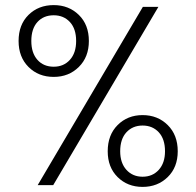

<svg xmlns="http://www.w3.org/2000/svg" viewBox="-20 -727 771 754"><path d="M53 -566Q53 -630 92 -668.5Q131 -707 191 -707Q250 -707 289.5 -668.5Q329 -630 329 -566Q329 -503 289.5 -464Q250 -425 191 -425Q131 -425 92 -464Q53 -503 53 -566ZM191 -667Q151 -667 127 -640.5Q103 -614 103 -566Q103 -519 127 -492Q151 -465 191 -465Q230 -465 254.5 -492Q279 -519 279 -566Q279 -614 254.5 -640.5Q230 -667 191 -667ZM541 -700H602L189 0H128ZM403 -133Q403 -197 442 -236Q481 -275 540 -275Q599 -275 638.5 -236Q678 -197 678 -133Q678 -70 638.5 -31.5Q599 7 540 7Q481 7 442 -31.5Q403 -70 403 -133ZM540 -234Q501 -234 476.5 -207.5Q452 -181 452 -133Q452 -87 476.5 -60Q501 -33 540 -33Q579 -33 603.5 -60Q628 -87 628 -133Q628 -181 603.5 -207.5Q579 -234 540 -234Z"/></svg>

Font: Albert Sans Light
Style: Regular
Weight: 300
Designer: Andreas Rasmussen
Foundry: a.Foundry
Version: Version 1.025